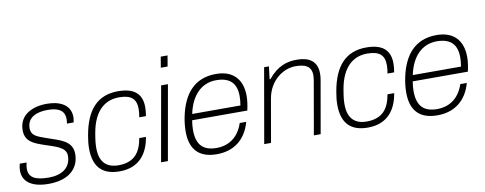

<svg xmlns="http://www.w3.org/2000/svg" viewBox="-62 -1022 3365 1333"><g transform="rotate(-10 1620.0 -355.5)"><path d="M191 12C334 12 408 -59 408 -161C408 -259 311 -274 231 -304C175 -325 127 -335 127 -391C127 -472 201 -495 271 -495C333 -495 391 -480 391 -410C391 -400 390 -390 388 -378H435C438 -391 440 -404 440 -416C440 -504 362 -538 274 -538C170 -538 77 -493 77 -386C77 -304 139 -284 204 -261C278 -235 356 -220 356 -158C356 -73 292 -31 200 -31C107 -31 59 -54 59 -117C59 -130 61 -144 65 -161H17C12 -143 10 -127 10 -112C10 -31 78 12 191 12Z M692 12C835 12 895 -84 912 -192H865C848 -93 802 -31 691 -31C610 -31 559 -73 559 -175C559 -197 560 -221 570 -278C598 -443 685 -495 774 -495C860 -495 896 -464 896 -392C896 -375 894 -355 890 -334H937C941 -356 943 -377 943 -396C943 -481 900 -538 776 -538C632 -538 549 -450 518 -271C512 -238 509 -208 509 -181C509 -46 575 12 692 12Z M1097 -647H1145L1158 -723H1110ZM985 0H1033L1126 -526H1078Z M1377 12C1492 12 1581 -48 1616 -174H1570C1535 -68 1458 -31 1384 -31C1291 -31 1242 -74 1242 -183C1242 -203 1244 -225 1248 -250H1637C1645 -286 1650 -320 1650 -351C1650 -461 1593 -538 1466 -538C1310 -538 1232 -435 1201 -284C1194 -250 1190 -214 1190 -180C1190 -55 1251 12 1377 12ZM1256 -293C1283 -422 1357 -495 1460 -495C1559 -495 1602 -446 1602 -358C1602 -338 1600 -317 1596 -293Z M1712 0H1760L1813 -303C1835 -431 1936 -495 2018 -495C2083 -495 2131 -480 2131 -410C2131 -400 2129 -386 2127 -372L2062 0H2110L2175 -371C2178 -387 2179 -402 2179 -416C2179 -504 2121 -538 2037 -538C1969 -538 1900 -520 1833 -437H1827L1838 -526H1804Z M2442 12C2585 12 2645 -84 2662 -192H2615C2598 -93 2552 -31 2441 -31C2360 -31 2309 -73 2309 -175C2309 -197 2310 -221 2320 -278C2348 -443 2435 -495 2524 -495C2610 -495 2646 -464 2646 -392C2646 -375 2644 -355 2640 -334H2687C2691 -356 2693 -377 2693 -396C2693 -481 2650 -538 2526 -538C2382 -538 2299 -450 2268 -271C2262 -238 2259 -208 2259 -181C2259 -46 2325 12 2442 12Z M2932 12C3047 12 3136 -48 3171 -174H3125C3090 -68 3013 -31 2939 -31C2846 -31 2797 -74 2797 -183C2797 -203 2799 -225 2803 -250H3192C3200 -286 3205 -320 3205 -351C3205 -461 3148 -538 3021 -538C2865 -538 2787 -435 2756 -284C2749 -250 2745 -214 2745 -180C2745 -55 2806 12 2932 12ZM2811 -293C2838 -422 2912 -495 3015 -495C3114 -495 3157 -446 3157 -358C3157 -338 3155 -317 3151 -293Z"/></g></svg>

Font: Archivo Thin
Style: Italic
Weight: 100
Italic angle: -10°
Designer: Hector Gatti
Foundry: Omnibus-Type
Version: Version 2.001